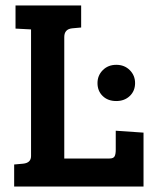

<svg xmlns="http://www.w3.org/2000/svg" viewBox="-20 -685 577 705"><path d="M507 0H32V-81L65 -84Q94 -87 94 -112V-577L37 -580V-665H278V-584L245 -581Q216 -578 216 -549V-103H382Q396 -103 400.5 -110.5Q405 -118 405 -135V-205L507 -198ZM338 -380Q338 -408 357.5 -427.5Q377 -447 407 -447Q437 -447 456.5 -427.5Q476 -408 476 -380Q476 -351 456.5 -332.5Q437 -314 407 -314Q376 -314 357 -332.5Q338 -351 338 -380Z"/></svg>

Font: Bree Serif
Style: Regular
Weight: 400
Designer: Veronika Burian, Jos Scaglione
Foundry: TypeTogether
Version: Version 1.001